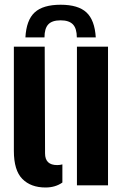

<svg xmlns="http://www.w3.org/2000/svg" viewBox="-20 -802 537 831"><path d="M40 -149V-600H173.5L175 -138Q175 -87.5 227.5 -87.5Q239.5 -87.5 250 -90.5V-12Q219.5 9.5 177 9.5Q113.5 9.5 76.8 -27.5Q40 -64.5 40 -149ZM313 0V-600H447.5V0ZM242.5 -781.5Q166 -781.5 130 -748.2Q94 -715 90 -640H172.5Q172.5 -678.5 188.8 -696.2Q205 -714 242.5 -714Q279 -714 295.8 -696.2Q312.5 -678.5 312.5 -640H394.5Q390 -715 354.2 -748.2Q318.5 -781.5 242.5 -781.5Z"/></svg>

Font: Big Shoulders Stencil Text ExtraBold
Style: Regular
Weight: 800
Designer: Patric King
Foundry: XO Type Co
Version: Version 1.000